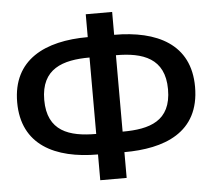

<svg xmlns="http://www.w3.org/2000/svg" viewBox="-53 -803 963 870"><g transform="rotate(-5 428.5 -367.5)"><path d="M488.3 -745.1H368.2V-641.1C173.8 -641.1 23.9 -568.8 23.9 -374.5C23.9 -180.2 173.8 -107.4 368.2 -107.4V9.8H488.3V-107.4C668 -107.4 833 -165 833 -374.5C833 -568.8 682.6 -641.1 488.3 -641.1ZM368.2 -548.3V-200.7C246.1 -200.7 147 -231.9 147 -374.5C147 -516.6 246.6 -548.3 368.2 -548.3ZM710 -374C710 -229.5 611.3 -200.7 488.3 -200.7V-548.3C609.9 -548.3 710 -515.6 710 -374Z"/></g></svg>

Font: Winston SemiBold
Style: Regular
Weight: 600
Designer: Vernon Adams, Kim Jin-seong, David Berlow, Cristiano Sobral
Foundry: The Winston Project Authors
Version: Version 3.004